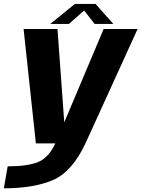

<svg xmlns="http://www.w3.org/2000/svg" viewBox="-58 -743 733 995"><path d="M127.9 0H384.9L655.1 -592.7H479.1L275.7 -110.6H274.9L239.9 -592.7H64.3ZM-38.1 232.8Q117 232.8 216.4 190.1Q315.8 147.4 384.9 0L228.9 -0.5Q194.7 74.2 139.8 96.6Q85 119 -18.2 119ZM202.6 -619H299.2L378 -688.5L432.3 -619H529.4L437.1 -722.6H330Z"/></svg>

Font: Anybody Thin
Style: Italic
Weight: 100
Italic angle: -10°
Designer: Tyler Finck
Foundry: Etcetera Type Company
Version: Version 1.114;gftools[0.9.25]